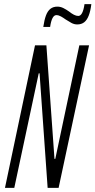

<svg xmlns="http://www.w3.org/2000/svg" viewBox="-20 -907 461 927"><path d="M4 0 149 -688H204L243 -140H247L363 -688H410L263 0H210L171 -553H167L49 0ZM189 -777Q194 -811 202 -832.5Q210 -854 223.5 -864.5Q237 -875 257 -875Q272 -875 286 -868Q300 -861 314 -851Q325 -842 336.5 -836Q348 -830 358 -830Q369 -830 376.5 -844.5Q384 -859 388 -887H421Q417 -854 408.5 -832Q400 -810 386.5 -799.5Q373 -789 353 -789Q338 -789 324.5 -796.5Q311 -804 297 -813Q286 -821 274.5 -827.5Q263 -834 252 -834Q241 -834 233.5 -819.5Q226 -805 222 -777Z"/></svg>

Font: Saira UltraCondensed Light
Style: Italic
Weight: 300
Width: 1
Italic angle: -12°
Designer: Hector Gatti with collaboration of the Omnibus-Type team
Foundry: Omnibus-Type
Version: Version 1.101